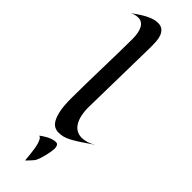

<svg xmlns="http://www.w3.org/2000/svg" viewBox="-435 -946 1254 1254"><g transform="rotate(45 191.5 -319.0)"><path d="M413.1 -89.8Q364.3 -56.2 331.1 -34.4Q297.9 -12.7 273.2 0.2Q248.5 13.2 228.8 18.1Q209 22.9 187 22.9Q168 22.9 150.1 13.9Q132.3 4.9 118.4 -19.3Q104.5 -43.5 96.2 -85.7Q87.9 -127.9 87.9 -194.8Q87.9 -260.7 89.4 -333Q90.8 -405.3 92.5 -478Q94.2 -550.8 95.7 -620.6Q97.2 -690.4 97.2 -751Q97.2 -810.5 79.1 -843.8Q61 -877 23.9 -877Q12.7 -877 -1 -873.8Q-14.6 -870.6 -29.8 -862.8Q-10.7 -876.5 10.3 -890.9Q31.2 -905.3 53 -917Q74.7 -928.7 96.9 -936.3Q119.1 -943.8 141.1 -943.8Q168.9 -943.8 184.8 -929.9Q200.7 -916 208.3 -895.5Q215.8 -875 217.5 -850.8Q219.2 -826.7 219.2 -806.2Q218.8 -774.9 218 -731Q217.3 -687 216.3 -636.5Q215.3 -585.9 214.4 -531.7Q213.4 -477.5 212.4 -425.5Q211.4 -373.5 210.7 -326.7Q210 -279.8 209 -244.1Q208 -196.3 215.8 -161.4Q223.6 -126.5 238.3 -104Q252.9 -81.5 273.4 -70.8Q293.9 -60.1 318.8 -60.1Q363.8 -60.1 413.1 -89.8ZM244.1 113.8Q244.1 121.1 242.7 133.3Q241.2 145.5 238.3 160.2Q235.4 174.8 231.4 190.7Q227.5 206.5 222.9 220.7Q218.3 234.9 212.9 246.1Q207.5 257.3 202.1 263.2Q192.4 274.4 182.6 284.9Q172.9 295.4 162.1 306.2Q161.1 300.8 159.9 285.2Q158.7 269.5 156.5 249.5Q154.3 229.5 150.9 207.8Q147.5 186 142.1 168Q136.7 149.9 129.4 138.2Q122.1 126.5 112.3 127Q121.1 119.1 134 110.6Q147 102.1 161.4 94.7Q175.8 87.4 190.9 82.8Q206.1 78.1 220.2 78.1Q228.5 78.1 233.2 82Q237.8 85.9 240.2 91.6Q242.7 97.2 243.4 103.3Q244.1 109.4 244.1 113.8Z"/></g></svg>

Font: Eagle Lake
Style: Regular
Weight: 400
Designer: Astigmatic (AOETI)
Foundry: Astigmatic (AOETI)
Version: Version 1.000